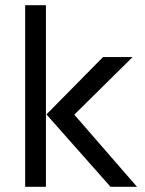

<svg xmlns="http://www.w3.org/2000/svg" viewBox="-20 -720 558 740"><path d="M77 -700H157V0H77ZM491 -500 241 -253 243 -305 508 0H406L159 -279L377 -500Z"/></svg>

Font: Syne
Style: Regular
Weight: 400
Designer: Lucas Descroix
Foundry: Bonjour Monde
Version: Version 2.200